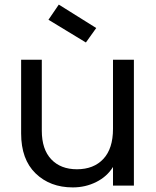

<svg xmlns="http://www.w3.org/2000/svg" viewBox="-20 -808 680 836"><path d="M563 -548V0H472V-81Q446 -39 399 -15.5Q352 8 297 8Q198 8 135 -53Q72 -114 72 -227V-548H162V-239Q162 -158 203 -114.5Q244 -71 315 -71Q388 -71 430 -116Q472 -161 472 -247V-548ZM191 -722 236 -788 399 -686 354 -623Z"/></svg>

Font: SVN-Poppins
Style: Regular
Weight: 400
Designer: Ninad Kale (Devanagari), Jonny Pinhorn (Latin)
Foundry: Indian Type Foundry
Version: Version 3.002 2017